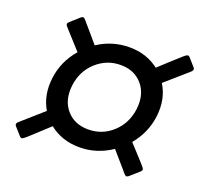

<svg xmlns="http://www.w3.org/2000/svg" viewBox="-102 -747 845 796"><g transform="rotate(20 320.5 -349.5)"><path d="M220.7 -536.1Q284.2 -578.1 360.8 -578.1Q435.5 -578.1 490.2 -535.6Q539.6 -581.5 583 -620.1Q591.8 -627.4 596.4 -628.9Q601.1 -630.4 606.4 -625.5L638.2 -589.4Q642.1 -583.5 640.1 -578.9Q638.2 -574.2 629.4 -566.9Q620.6 -559.1 535.6 -484.9Q572.3 -426.3 563 -347.7Q553.7 -272.5 503.9 -212.9Q516.6 -199.2 533.9 -180.2Q551.3 -161.1 561.8 -149.7Q572.3 -138.2 576.7 -132.8Q583.5 -125.5 584.2 -120.8Q585 -116.2 579.1 -110.4L538.6 -74.7Q531.7 -69.8 527.8 -71Q523.9 -72.3 517.1 -80.1Q513.2 -85 502.7 -97.2Q492.2 -109.4 476.1 -127.7Q460 -146 446.8 -161.6Q381.3 -117.2 304.7 -117.2Q227.5 -117.2 171.9 -161.6Q156.2 -147.5 135 -127.7Q113.8 -107.9 101.1 -96.4Q88.4 -85 83 -80.1Q74.2 -72.8 69.6 -71.3Q64.9 -69.8 59.6 -74.7L27.8 -110.4Q23.9 -116.2 25.9 -120.8Q27.8 -125.5 36.6 -132.8Q106.4 -194.8 127.4 -212.9Q92.8 -271.5 102.1 -347.7Q111.3 -424.8 163.6 -484.9Q93.3 -562 89.4 -566.9Q82.5 -574.2 81.8 -578.9Q81.1 -583.5 86.9 -589.4L127.4 -625.5Q134.3 -630.4 138.2 -629.2Q142.1 -627.9 148.9 -620.1Q164.6 -601.6 220.7 -536.1ZM474.6 -347.7Q482.4 -413.1 447.3 -454.8Q412.1 -496.6 351.1 -496.6Q289.6 -496.6 243.7 -454.8Q197.8 -413.1 189.9 -347.7Q182.1 -282.2 217.3 -240.7Q252.4 -199.2 314 -199.2Q375.5 -199.2 420.9 -240.7Q466.3 -282.2 474.6 -347.7Z"/></g></svg>

Font: Cooper* SemiBold
Style: Italic
Weight: 600
Italic angle: -7°
Designer: Owen Earl
Foundry: indestructible type*
Version: Version 0.001